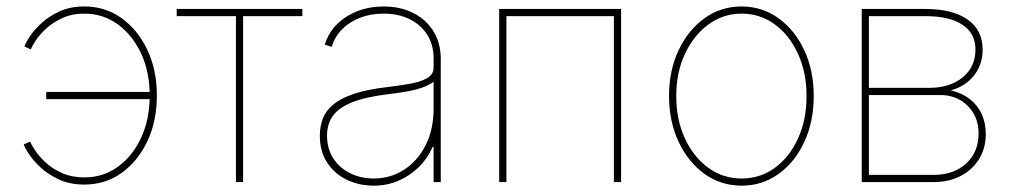

<svg xmlns="http://www.w3.org/2000/svg" viewBox="-20 -569 3162 600"><path d="M243.7 7.8Q199.2 7.8 165 -7.8Q130.9 -23.4 107.2 -45.4Q83.5 -67.4 70.3 -87.6Q57.1 -107.9 54.2 -117.7L74.2 -126.5Q77.1 -118.2 89.1 -99.9Q101.1 -81.5 122.1 -61.8Q143.1 -42 173.6 -28.3Q204.1 -14.6 243.7 -14.6Q301.8 -14.6 347.7 -47.4Q393.6 -80.1 420.7 -137.9Q447.8 -195.8 447.8 -270.5Q447.8 -344.7 420.7 -402.3Q393.6 -460 347.7 -493.2Q301.8 -526.4 243.7 -526.4Q204.6 -526.4 174.6 -512.5Q144.5 -498.5 123.5 -479Q102.5 -459.5 90.8 -441.2Q79.1 -422.9 76.2 -414.6L56.2 -423.8Q59.1 -433.1 72 -453.4Q85 -473.6 108.4 -495.6Q131.8 -517.6 165.5 -533.2Q199.2 -548.8 243.7 -548.8Q308.6 -548.8 359.6 -512.5Q410.6 -476.1 440.4 -413.3Q470.2 -350.6 470.2 -270.5Q470.2 -190.4 440.4 -127.4Q410.6 -64.5 359.6 -28.3Q308.6 7.8 243.7 7.8ZM455.6 -259.3H124.5V-281.7H455.6Z M717.3 0V-518.6H532.2V-541H924.8V-518.6H739.7V0Z M1147.9 11.2Q1103 11.2 1064.7 -6.8Q1026.4 -24.9 1002.9 -60.1Q979.5 -95.2 979.5 -145.5Q979.5 -173.8 988.8 -198.2Q998 -222.7 1021 -241.9Q1043.9 -261.2 1084.2 -275.1Q1124.5 -289.1 1187 -296.4Q1226.6 -301.3 1260.3 -307.1Q1293.9 -313 1314.5 -324.7Q1335 -336.4 1335 -357.4V-386.7Q1335 -428.7 1315.4 -460Q1295.9 -491.2 1260.7 -508.8Q1225.6 -526.4 1178.7 -526.4Q1138.7 -526.4 1105.5 -513.7Q1072.3 -501 1049.3 -477.8Q1026.4 -454.6 1016.6 -422.4L995.1 -429.7Q1005.9 -465.8 1032.2 -492.4Q1058.6 -519 1096.4 -533.9Q1134.3 -548.8 1178.7 -548.8Q1219.7 -548.8 1252.7 -536.6Q1285.6 -524.4 1309.1 -502.4Q1332.5 -480.5 1345 -450.9Q1357.4 -421.4 1357.4 -386.7V0H1335V-109.9H1332Q1315.9 -73.2 1288.3 -46.4Q1260.7 -19.5 1225.1 -4.2Q1189.5 11.2 1147.9 11.2ZM1147.9 -11.2Q1199.7 -11.2 1242.2 -38.3Q1284.7 -65.4 1309.8 -114.7Q1335 -164.1 1335 -230V-313Q1324.2 -305.7 1310.5 -299.6Q1296.9 -293.5 1279.3 -289.1Q1261.7 -284.7 1240.5 -281.2Q1219.2 -277.8 1194.3 -274.9Q1121.6 -266.1 1079.6 -249Q1037.6 -231.9 1019.8 -206.3Q1002 -180.7 1002 -145.5Q1002 -104.5 1021.2 -74.5Q1040.5 -44.4 1074 -27.8Q1107.4 -11.2 1147.9 -11.2Z M1920.9 -541V0H1898.4V-518.6H1562.5V0H1540V-541Z M2297.4 11.2Q2232.9 11.2 2181.6 -25.6Q2130.4 -62.5 2100.6 -126Q2070.8 -189.5 2070.8 -269Q2070.8 -349.1 2100.6 -412.1Q2130.4 -475.1 2181.6 -512Q2232.9 -548.8 2297.4 -548.8Q2361.8 -548.8 2412.8 -512Q2463.9 -475.1 2493.4 -411.9Q2522.9 -348.6 2522.9 -269Q2522.9 -189.5 2493.7 -126Q2464.4 -62.5 2413.3 -25.6Q2362.3 11.2 2297.4 11.2ZM2297.4 -11.2Q2356 -11.2 2401.9 -44.9Q2447.8 -78.6 2474.1 -137Q2500.5 -195.3 2500.5 -269Q2500.5 -342.3 2473.9 -400.6Q2447.3 -459 2401.4 -492.7Q2355.5 -526.4 2297.4 -526.4Q2239.7 -526.4 2193.6 -492.4Q2147.5 -458.5 2120.4 -400.4Q2093.3 -342.3 2093.3 -269Q2093.3 -195.3 2120.1 -137Q2147 -78.6 2193.1 -44.9Q2239.3 -11.2 2297.4 -11.2Z M2672.9 0V-541H2872.1Q2957 -541 3003.9 -507.8Q3050.8 -474.6 3050.8 -414.1Q3050.8 -367.2 3023.9 -333.3Q2997.1 -299.3 2951.2 -286.6Q2985.4 -278.8 3009.8 -260Q3034.2 -241.2 3047.4 -213.4Q3060.5 -185.5 3060.5 -149.9Q3060.5 -106 3039.6 -72Q3018.6 -38.1 2981.9 -19Q2945.3 0 2897.5 0ZM2695.3 -22.5H2897.5Q2960.4 -22.5 2999.3 -58.1Q3038.1 -93.8 3038.1 -151.9Q3038.1 -204.1 3004.2 -238Q2970.2 -272 2918.9 -272H2695.3ZM2695.3 -294.4H2882.8Q2948.2 -294.4 2988.3 -327.1Q3028.3 -359.9 3028.3 -414.1Q3028.3 -464.8 2987.5 -491.7Q2946.8 -518.6 2872.1 -518.6H2695.3Z"/></svg>

Font: Inter 17pt Thin
Style: Regular
Weight: 250
Version: Version 4.001;git-66647c0bb